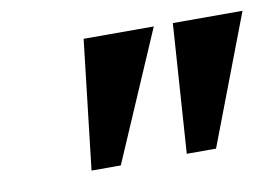

<svg xmlns="http://www.w3.org/2000/svg" viewBox="-44 -778 585 407"><g transform="rotate(-10 249.0 -575.0)"><path d="M156 -714H307L187 -436H124ZM348 -714H498L392 -436H329Z"/></g></svg>

Font: Noto Serif CondExtraBold
Style: Italic
Weight: 800
Width: 3
Italic angle: -12°
Designer: Monotype Design Team
Foundry: Monotype Imaging Inc.
Version: Version 1.001